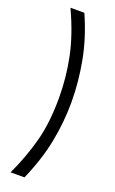

<svg xmlns="http://www.w3.org/2000/svg" viewBox="-149 -726 497 832"><g transform="rotate(20 99.0 -309.5)"><path d="M22 -689H86Q130 -590 148 -493.5Q166 -397 166 -305Q166 -214 148 -122Q130 -30 86 70H22Q62 -15 85.5 -102Q109 -189 109 -304Q109 -399 90 -491Q71 -583 22 -689Z"/></g></svg>

Font: Bricolage Grotesque 48pt Condensed ExtraLight
Style: Regular
Weight: 200
Width: 3
Designer: Mathieu Triay
Foundry: Atelier Triay
Version: Version 1.000; ttfautohint (v1.8.4.7-5d5b);gftools[0.9.32]